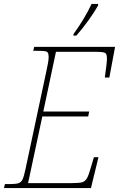

<svg xmlns="http://www.w3.org/2000/svg" viewBox="-38 -951 602 971"><path d="M-13 -20H9Q42 -20 55.5 -24.5Q69 -29 76 -43.5Q83 -58 91 -96L195 -584Q208 -641 208 -661Q208 -677 204.5 -683.5Q201 -690 190.5 -692Q180 -694 154 -694H130L135 -714H544L515 -559H492Q503 -636 503 -651Q503 -669 499.5 -676.5Q496 -684 484.5 -686.5Q473 -689 445 -689H245L181 -387H413L408 -362H176L104 -25H327Q363 -25 378 -29.5Q393 -34 402 -50Q411 -66 423 -109L437 -156H460L422 0H-18ZM334 -779Q391 -858 425 -931H458V-923Q439 -889 407.5 -845.5Q376 -802 348 -771H333Z"/></svg>

Font: Noto Serif NarrowThin
Style: Italic
Weight: 250
Width: 4
Italic angle: -12°
Designer: Monotype Design Team
Foundry: Monotype Imaging Inc.
Version: Version 1.001